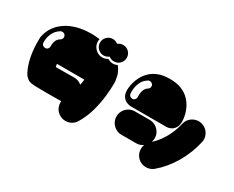

<svg xmlns="http://www.w3.org/2000/svg" viewBox="-121 -1163 2241 1842"><g transform="rotate(30 1000.0 -242.5)"><path d="M809 -697Q847 -697 873.5 -670.5Q900 -644 900 -606Q900 -568 873.5 -541.5Q847 -515 809 -515Q793 -515 778.5 -520.5Q764 -526 752 -535Q740 -526 725.5 -520.5Q711 -515 695 -515Q657 -515 630.5 -541.5Q604 -568 604 -606Q604 -644 630.5 -670.5Q657 -697 695 -697Q711 -697 725.5 -691.5Q740 -686 752 -677Q764 -686 778.5 -691.5Q793 -697 809 -697ZM859 -504Q881 -478 895 -446Q909 -414 914 -373Q915 -366 916.5 -359Q918 -352 918 -345Q918 -276 909 -192Q900 -108 875.5 -19.5Q851 69 803 149Q785 180 755 196Q725 212 691 212Q657 212 626 194Q591 174 575 139Q559 104 563 67Q562 67 561.5 67.5Q561 68 560 68Q456 69 389.5 69Q323 69 284.5 67.5Q246 66 225.5 62Q205 58 194 50Q183 42 170 30Q163 22 157 14.5Q151 7 147 -2Q123 -48 109 -99Q95 -150 89 -199Q83 -248 82 -288.5Q81 -329 82 -353Q82 -367 87 -384Q87 -384 92 -402.5Q97 -421 111 -450Q125 -479 153 -511Q181 -543 226.5 -572Q272 -601 339 -619.5Q406 -638 500 -638Q517 -638 537 -636Q557 -634 570.5 -632.5Q584 -631 584 -631Q581 -619 581 -606Q581 -574 596.5 -548.5Q612 -523 637.5 -507.5Q663 -492 695 -492Q710 -492 724.5 -497Q739 -502 752 -509Q765 -502 779.5 -497Q794 -492 809 -492Q837 -492 859 -504ZM261 -443Q275 -451 278.5 -466.5Q282 -482 274 -496Q265 -510 249 -513.5Q233 -517 220 -509Q184 -486 165.5 -456.5Q147 -427 140.5 -399Q134 -371 134 -352Q134 -333 134 -331Q136 -315 148.5 -305.5Q161 -296 177 -297Q193 -298 203 -310.5Q213 -323 212 -339Q211 -340 212 -359Q213 -378 223 -402Q233 -426 261 -443ZM642 -160Q645 -175 647.5 -190.5Q650 -206 652 -222Q652 -222 628.5 -222Q605 -222 570 -222Q535 -222 500 -222Q465 -222 430 -222Q395 -222 371.5 -222Q348 -222 348 -222Q349 -214 351 -206Q353 -198 354 -190Q396 -190 450 -190Q504 -190 557 -191Q606 -191 642 -160Z M1164 -223Q1164 -223 1148 -225Q1132 -227 1111 -237.5Q1090 -248 1073.5 -272.5Q1057 -297 1056 -342Q1056 -342 1057.5 -363.5Q1059 -385 1067 -419Q1075 -453 1094 -490.5Q1113 -528 1146.5 -562Q1180 -596 1232.5 -617.5Q1285 -639 1361 -639Q1437 -639 1489.5 -617.5Q1542 -596 1575.5 -562Q1609 -528 1628 -490.5Q1647 -453 1655 -419Q1663 -385 1664.5 -363.5Q1666 -342 1666 -342Q1665 -297 1649 -272.5Q1633 -248 1613 -237.5Q1593 -227 1578 -225Q1563 -223 1563 -223Q1563 -223 1536.5 -223Q1510 -223 1464 -223Q1418 -223 1361 -223Q1306 -223 1261.5 -223Q1217 -223 1190.5 -223Q1164 -223 1164 -223ZM1183 -519Q1147 -496 1129.5 -464.5Q1112 -433 1106.5 -402.5Q1101 -372 1101.5 -351Q1102 -330 1102 -328Q1104 -312 1116 -302Q1128 -292 1144 -293Q1160 -294 1170 -306.5Q1180 -319 1179 -335Q1179 -336 1178.5 -349.5Q1178 -363 1181 -382.5Q1184 -402 1193.5 -421.5Q1203 -441 1224 -454Q1238 -462 1241.5 -478Q1245 -494 1237 -507Q1228 -520 1212 -524Q1196 -528 1183 -519ZM1832 -422Q1867 -414 1891.5 -390.5Q1916 -367 1926.5 -334.5Q1937 -302 1929 -267Q1899 -134 1830 -17Q1761 100 1666 180Q1638 203 1604.5 208.5Q1571 214 1538.5 203Q1506 192 1483 164Q1460 136 1455 101Q1450 66 1462 34Q1428 58 1389 58H1225Q1189 58 1159.5 40.5Q1130 23 1112.5 -6.5Q1095 -36 1095 -72Q1095 -108 1112.5 -137Q1130 -166 1159.5 -183.5Q1189 -201 1225 -201H1389Q1424 -201 1453.5 -183.5Q1483 -166 1500.5 -137Q1518 -108 1518 -72Q1518 -50 1510 -28Q1570 -82 1613.5 -159Q1657 -236 1677 -325Q1685 -360 1708.5 -384.5Q1732 -409 1765 -419.5Q1798 -430 1832 -422Z"/></g></svg>

Font: Nikukyu
Style: Regular
Weight: 400
Version: Version 1.00